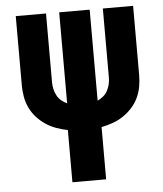

<svg xmlns="http://www.w3.org/2000/svg" viewBox="-53 -781 705 828"><g transform="rotate(-5 300.0 -367.5)"><path d="M227 0V-226Q202 -231 178 -239.5Q154 -248 133 -262Q112 -276 94.5 -295Q77 -314 66 -337Q55 -360 50.5 -385Q46 -410 46 -436V-735H177V-436Q177 -421 180.5 -406.5Q184 -392 191 -379Q198 -366 209.5 -356.5Q221 -347 234 -341V-735H366V-341Q379 -347 390.5 -356.5Q402 -366 409 -379Q416 -392 419.5 -406.5Q423 -421 423 -436V-735H554V-436Q554 -410 549.5 -385Q545 -360 534 -337Q523 -314 505.5 -295Q488 -276 467 -262Q446 -248 422 -239.5Q398 -231 373 -226V0Z"/></g></svg>

Font: Iosevka Custom Heavy Extended
Style: Regular
Weight: 900
Width: 7
Monospace: yes
Designer: Belleve Invis
Foundry: Belleve Invis
Version: Version 11.2.4; ttfautohint (v1.8.4)